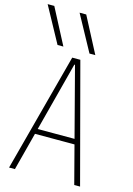

<svg xmlns="http://www.w3.org/2000/svg" viewBox="-145 -1072 791 1144"><g transform="rotate(15 250.0 -500.0)"><path d="M121 -780 1 -1000H42L157 -780ZM318 -780 198 -1000H239L354 -780ZM31 0 225 -730H275L469 0H433L252 -693H248L67 0ZM114 -234V-266H386V-234Z"/></g></svg>

Font: M PLUS Code Latin ExtraLight
Style: Regular
Weight: 250
Designer: Coji Morishita
Foundry: UNDERFOREST DESIGN
Version: Version 1.002; ttfautohint (v1.8.3)